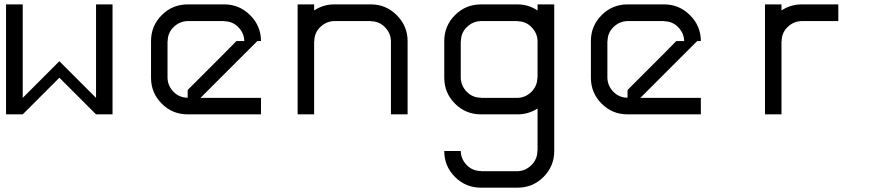

<svg xmlns="http://www.w3.org/2000/svg" viewBox="-20 -520 4040 873"><path d="M416.7 -75V-500H491.7V0H416.7L250 -166.7L83.3 0H7.5V-500H83.3V-75Q182.5 -175 250 -241.7Z M891.7 -75H1166.7V0H833.3Q764.2 0 715.4 -48.8Q666.7 -97.5 666.7 -166.7V-333.3Q666.7 -402.5 715.4 -451.2Q764.2 -500 833.3 -500H1000Q1068.3 -500 1117.5 -450.8Q1166.7 -401.7 1166.7 -333.3H1150L983.3 -166.7ZM833.3 -75.8V-110.8Q863.3 -140.8 1000 -277.5L1055 -333.3H1090.8Q1090 -369.2 1063.8 -396.2Q1037.5 -423.3 1000 -423.3V-424.2H833.3Q796.7 -423.3 769.6 -397.1Q742.5 -370.8 742.5 -333.3H741.7V-166.7Q742.5 -130 768.8 -102.9Q795 -75.8 833.3 -75.8Z M1408.3 0H1333.3V-500H1408.3V-472.5Q1450 -500 1500 -500H1666.7Q1735 -500 1784.2 -450.8Q1833.3 -401.7 1833.3 -333.3V0H1757.5V-333.3Q1756.7 -369.2 1730.4 -396.2Q1704.2 -423.3 1666.7 -423.3V-424.2H1500Q1463.3 -423.3 1436.2 -397.1Q1409.2 -370.8 1409.2 -333.3H1408.3Z M2075 166.7Q2075.8 203.3 2102.1 230.4Q2128.3 257.5 2166.7 257.5V258.3H2333.3Q2369.2 257.5 2396.2 230.8Q2423.3 204.2 2423.3 166.7H2424.2V-26.7Q2382.5 0 2333.3 0H2166.7Q2097.5 0 2048.8 -48.8Q2000 -97.5 2000 -166.7V-333.3Q2000 -402.5 2048.8 -451.2Q2097.5 -500 2166.7 -500H2333.3Q2382.5 -500 2424.2 -472.5V-500H2500V166.7Q2500 235.8 2451.2 284.6Q2402.5 333.3 2333.3 333.3H2166.7Q2097.5 333.3 2048.8 284.6Q2000 235.8 2000 166.7ZM2333.3 -75Q2369.2 -75.8 2396.2 -102.5Q2423.3 -129.2 2423.3 -166.7H2424.2V-333.3Q2423.3 -369.2 2397.1 -396.2Q2370.8 -423.3 2333.3 -423.3V-424.2H2166.7Q2130 -423.3 2102.9 -397.1Q2075.8 -370.8 2075.8 -333.3H2075V-166.7Q2075.8 -130 2102.1 -102.9Q2128.3 -75.8 2166.7 -75.8V-75Z M2891.7 -75H3166.7V0H2833.3Q2764.2 0 2715.4 -48.8Q2666.7 -97.5 2666.7 -166.7V-333.3Q2666.7 -402.5 2715.4 -451.2Q2764.2 -500 2833.3 -500H3000Q3068.3 -500 3117.5 -450.8Q3166.7 -401.7 3166.7 -333.3H3150L2983.3 -166.7ZM2833.3 -75.8V-110.8Q2863.3 -140.8 3000 -277.5L3055 -333.3H3090.8Q3090 -369.2 3063.8 -396.2Q3037.5 -423.3 3000 -423.3V-424.2H2833.3Q2796.7 -423.3 2769.6 -397.1Q2742.5 -370.8 2742.5 -333.3H2741.7V-166.7Q2742.5 -130 2768.8 -102.9Q2795 -75.8 2833.3 -75.8Z M3625 -500H3791.7V-424.2H3625Q3588.3 -423.3 3561.2 -397.1Q3534.2 -370.8 3534.2 -333.3H3533.3V0H3458.3V-500H3533.3V-472.5Q3575 -500 3625 -500Z"/></svg>

Font: 0xA000-Squareish-Mono
Style: Squareish-Mono
Weight: 400
Version: Version 0.1